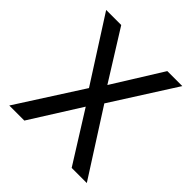

<svg xmlns="http://www.w3.org/2000/svg" viewBox="-188 -857 1003 1003"><g transform="rotate(45 313.5 -355.5)"><path d="M484.9 -710.9H595.7L371.6 -358.9L601.1 0H489.3L314.9 -278.3L139.6 0H28.3L258.3 -358.9L33.2 -710.9H144.5L314.9 -438Z"/></g></svg>

Font: Heebo
Style: Regular
Weight: 400
Designer: Oded Ezer
Foundry: Meir Sadan
Version: Version 2.001; ttfautohint (v1.5.14-ce02) -l 8 -r 50 -G 200 